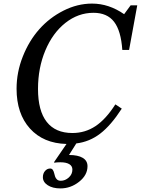

<svg xmlns="http://www.w3.org/2000/svg" viewBox="-20 -800 792 1080"><path d="M665 -189Q604 -94.7 543.9 -48.6Q483.9 -2.4 409.2 6.8L368.2 71.8Q418.5 71.8 445.3 87.9Q472.2 104 472.2 134.8Q472.2 185.1 425 222.4Q377.9 259.8 319.8 259.8Q275.9 259.8 248.5 241.9Q221.2 224.1 221.2 196.8Q221.2 175.8 233.2 161.9Q245.1 147.9 262.2 147.9Q271.5 147.9 276.6 155Q281.7 162.1 284.2 172.4Q286.6 182.6 289.8 192.6Q293 202.6 300.8 209.7Q308.6 216.8 321.8 216.8Q346.7 216.8 366.9 198.5Q387.2 180.2 387.2 153.8Q387.2 133.8 369.6 123.3Q352.1 112.8 319.8 112.8Q299.8 112.8 285.2 115.2L284.2 111.8L354 9.8Q223.6 6.3 148.4 -77.1Q73.2 -160.6 73.2 -300.8Q73.2 -393.6 108.2 -481.9Q143.1 -570.3 200.9 -635.5Q258.8 -700.7 337.2 -740.2Q415.5 -779.8 498 -779.8Q592.3 -779.8 678.2 -720.2L714.8 -770H752L706.1 -519H668Q660.6 -627 621.6 -677.5Q582.5 -728 505.9 -728Q419.9 -728 348.1 -671.4Q276.4 -614.7 235.1 -516.4Q193.8 -418 193.8 -299.8Q193.8 -176.8 242.9 -114.3Q292 -51.8 387.2 -51.8Q459 -51.8 517.3 -90.6Q575.7 -129.4 628.9 -212.9Z"/></svg>

Font: Libre Baskerville
Style: Italic
Weight: 400
Designer: Pablo Impallari, Rodrigo Fuenzalida
Foundry: Pablo Impallari, Rodrigo Fuenzalida
Version: Version 1.000